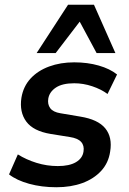

<svg xmlns="http://www.w3.org/2000/svg" viewBox="-20 -777 541 807"><path d="M217 10Q155 10 102.5 -4.5Q50 -19 18 -44L55 -128Q90 -106 133.5 -92.5Q177 -79 223 -79Q272 -79 299.5 -95.5Q327 -112 331 -140Q335 -165 321 -180.5Q307 -196 274 -201L193 -214Q120 -226 90.5 -266Q61 -306 70 -366Q78 -414 108.5 -447Q139 -480 186.5 -497.5Q234 -515 292 -515Q348 -515 395 -501.5Q442 -488 472 -464L432 -382Q405 -402 367.5 -414.5Q330 -427 292 -427Q242 -427 215 -409Q188 -391 183 -363Q179 -339 191 -322.5Q203 -306 234 -301L317 -287Q392 -275 422.5 -237.5Q453 -200 443 -140Q436 -92 405 -58.5Q374 -25 326 -7.5Q278 10 217 10ZM134 -554 266 -757H375L465 -554H386L315 -686L214 -554Z"/></svg>

Font: Mulish ExtraLight
Style: Italic
Weight: 200
Italic angle: -9°
Designer: Vernon Adams
Foundry: Vernon Adams
Version: Version 3.603